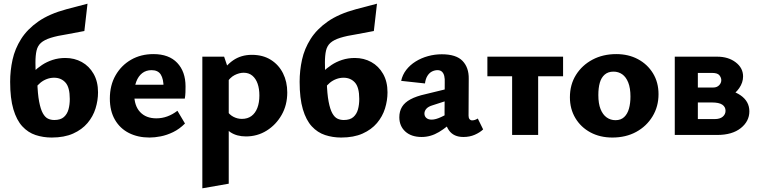

<svg xmlns="http://www.w3.org/2000/svg" viewBox="-20 -731 4103 1040"><path d="M260 14Q214 14 173 0.5Q132 -13 101 -46.5Q70 -80 52.5 -139Q35 -198 35 -288Q35 -349 48 -408Q61 -467 94.5 -520Q128 -573 187.5 -614.5Q247 -656 340 -681L454 -711L437 -563L347 -546Q289 -537 254.5 -526Q220 -515 202 -499Q184 -483 178 -457Q172 -431 172 -392Q172 -374 172.5 -359.5Q173 -345 174 -333L182 -290Q184 -222 192 -180.5Q200 -139 212 -117.5Q224 -96 239.5 -88.5Q255 -81 274 -81Q308 -81 326 -97Q344 -113 351 -138.5Q358 -164 358 -195Q358 -258 334.5 -284Q311 -310 273 -310Q253 -310 234 -303Q215 -296 199 -283Q183 -270 170 -251L130 -307Q143 -324 162.5 -343Q182 -362 207.5 -379Q233 -396 265 -406.5Q297 -417 334 -417Q383 -417 423 -395Q463 -373 487 -331Q511 -289 511 -231Q511 -187 497.5 -143.5Q484 -100 454 -64.5Q424 -29 376 -7.5Q328 14 260 14Z M790 14Q727 14 678.5 -10.5Q630 -35 602.5 -82.5Q575 -130 575 -197Q575 -269 606 -323Q637 -377 690 -407.5Q743 -438 811 -438Q895 -438 940 -390.5Q985 -343 985 -263Q985 -248 984.5 -231Q984 -214 981 -197H866V-257Q866 -303 851 -327Q836 -351 801 -351Q771 -351 750 -334.5Q729 -318 718 -288.5Q707 -259 707 -221Q707 -158 739 -124Q771 -90 827 -90Q858 -90 886.5 -100.5Q915 -111 941 -131L982 -62Q952 -32 918 -15.5Q884 1 851 7.5Q818 14 790 14ZM642 -197 658 -272H972V-197Z M1312 8Q1263 8 1228.5 -14.5Q1194 -37 1176 -77L1208 -133Q1222 -110 1244 -98.5Q1266 -87 1290 -87Q1321 -87 1342 -102.5Q1363 -118 1374 -146.5Q1385 -175 1385 -214Q1385 -250 1375.5 -277.5Q1366 -305 1347 -321Q1328 -337 1300 -337Q1276 -337 1250.5 -324Q1225 -311 1205 -278L1162 -311Q1199 -374 1242.5 -404Q1286 -434 1344 -434Q1404 -434 1447 -407Q1490 -380 1513 -334Q1536 -288 1536 -230Q1536 -162 1505.5 -108.5Q1475 -55 1424.5 -23.5Q1374 8 1312 8ZM1076 289V-424H1194L1219 -350V264Z M1828 14Q1782 14 1741 0.5Q1700 -13 1669 -46.5Q1638 -80 1620.5 -139Q1603 -198 1603 -288Q1603 -349 1616 -408Q1629 -467 1662.5 -520Q1696 -573 1755.5 -614.5Q1815 -656 1908 -681L2022 -711L2005 -563L1915 -546Q1857 -537 1822.5 -526Q1788 -515 1770 -499Q1752 -483 1746 -457Q1740 -431 1740 -392Q1740 -374 1740.5 -359.5Q1741 -345 1742 -333L1750 -290Q1752 -222 1760 -180.5Q1768 -139 1780 -117.5Q1792 -96 1807.5 -88.5Q1823 -81 1842 -81Q1876 -81 1894 -97Q1912 -113 1919 -138.5Q1926 -164 1926 -195Q1926 -258 1902.5 -284Q1879 -310 1841 -310Q1821 -310 1802 -303Q1783 -296 1767 -283Q1751 -270 1738 -251L1698 -307Q1711 -324 1730.5 -343Q1750 -362 1775.5 -379Q1801 -396 1833 -406.5Q1865 -417 1902 -417Q1951 -417 1991 -395Q2031 -373 2055 -331Q2079 -289 2079 -231Q2079 -187 2065.5 -143.5Q2052 -100 2022 -64.5Q1992 -29 1944 -7.5Q1896 14 1828 14Z M2490 11Q2438 11 2412.5 -24Q2387 -59 2388 -123L2389 -283Q2390 -304 2386.5 -319Q2383 -334 2374 -342.5Q2365 -351 2350 -351Q2335 -351 2320.5 -344Q2306 -337 2295.5 -320.5Q2285 -304 2282 -279L2153 -293Q2160 -326 2180.5 -352.5Q2201 -379 2231.5 -398Q2262 -417 2298.5 -427Q2335 -437 2373 -437Q2451 -437 2485.5 -401Q2520 -365 2519 -304L2518 -104Q2518 -92 2523.5 -85.5Q2529 -79 2537 -79Q2545 -79 2552.5 -81.5Q2560 -84 2568 -89L2597 -30Q2579 -13 2551.5 -1Q2524 11 2490 11ZM2264 11Q2208 11 2175.5 -18.5Q2143 -48 2143 -96Q2143 -128 2157.5 -152Q2172 -176 2203.5 -193Q2235 -210 2285 -221L2449 -261L2454 -203L2324 -161Q2300 -154 2289.5 -142Q2279 -130 2279 -116Q2279 -101 2289.5 -92Q2300 -83 2318 -83Q2340 -83 2370.5 -97.5Q2401 -112 2438 -132L2447 -87Q2403 -43 2358 -16Q2313 11 2264 11Z M2754 0V-424H2895V0ZM2620 -318V-424H3030V-318Z M3297 14Q3230 14 3178 -14Q3126 -42 3096.5 -91.5Q3067 -141 3067 -204Q3067 -273 3100 -325.5Q3133 -378 3189.5 -408Q3246 -438 3318 -438Q3384 -438 3435.5 -410.5Q3487 -383 3517 -334Q3547 -285 3547 -221Q3547 -154 3514.5 -100.5Q3482 -47 3426 -16.5Q3370 14 3297 14ZM3314 -80Q3343 -80 3361 -97Q3379 -114 3387 -143Q3395 -172 3395 -208Q3395 -254 3383 -284Q3371 -314 3350.5 -328.5Q3330 -343 3303 -343Q3274 -343 3255.5 -327Q3237 -311 3229 -283Q3221 -255 3221 -216Q3221 -170 3233 -140Q3245 -110 3266 -95Q3287 -80 3314 -80Z M3635 0V-424H3865Q3925 -424 3965 -393.5Q4005 -363 4005 -317Q4005 -284 3984 -253.5Q3963 -223 3927.5 -204Q3892 -185 3849 -185L3868 -248Q3943 -248 3991 -215Q4039 -182 4039 -128Q4039 -74 3992.5 -37Q3946 0 3865 0ZM3760 -86H3851Q3880 -86 3895 -99Q3910 -112 3910 -131Q3910 -152 3892.5 -164Q3875 -176 3835 -176H3724V-257H3844Q3863 -257 3875 -269Q3887 -281 3887 -297Q3887 -310 3877 -323Q3867 -336 3837 -336H3760Z"/></svg>

Font: Ysabeau ExtraBold
Style: Regular
Weight: 800
Designer: Christian Thalmann (Catharsis Fonts)
Version: Version 2.002